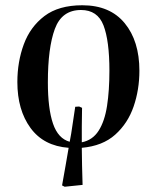

<svg xmlns="http://www.w3.org/2000/svg" viewBox="-20 -549 596 730"><path d="M226 161 216 156Q223 117 229 82.5Q235 48 241 13Q146 6 96 -62.5Q46 -131 46 -237Q46 -314 70.5 -380.5Q95 -447 149 -488Q203 -529 293 -529Q398 -529 454 -461Q510 -393 510 -280Q510 -208 488 -144Q466 -80 418 -37Q370 6 291 13Q291 47 292 80.5Q293 114 294 154ZM291 -8Q332 -16 355 -52Q378 -88 387 -146.5Q396 -205 396 -280Q396 -394 373.5 -452.5Q351 -511 288 -511Q215 -511 188.5 -439Q162 -367 162 -236Q162 -136 181.5 -79Q201 -22 245 -10Q251 -40 255.5 -73Q260 -106 266 -143L281 -144L292 -139Q291 -100 291 -68Q291 -36 291 -8Z"/></svg>

Font: Literata 72pt Medium
Style: Italic
Weight: 500
Italic angle: -2°
Designer: Latin by Veronika Burian and Jose Scaglione. Greek by Irene Vlachou. Cyrillic by Vera Evstafieva
Foundry: TypeTogether
Version: Version 3.002